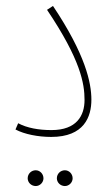

<svg xmlns="http://www.w3.org/2000/svg" viewBox="-20 -455 375 645"><path d="M32 -20C62 -4 108 5 152 5C263 5 287 -63 287 -120C287 -177 267 -272 158 -435L138 -422C251 -254 264 -174 264 -119C264 -66 237 -18 153 -18C110 -18 71 -25 41 -41ZM198 170C212 170 224 158 224 144C224 129 212 117 198 117C183 117 171 129 171 144C171 158 183 170 198 170ZM100 170C114 170 126 158 126 144C126 129 114 117 100 117C85 117 73 129 73 144C73 158 85 170 100 170Z"/></svg>

Font: Noto Sans Arabic UI Cn Th
Style: Regular
Weight: 100
Width: 3
Designer: Monotype Design Team, Nadine Chahine and Nizar Qandah
Foundry: Monotype Imaging Inc.
Version: Version 2.010